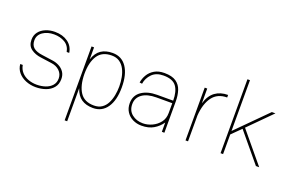

<svg xmlns="http://www.w3.org/2000/svg" viewBox="-108 -1104 2589 1709"><g transform="rotate(20 1186.5 -250.0)"><path d="M241 11Q190 11 146 -7Q102 -25 74 -58Q46 -91 42 -136H66Q73 -96 98 -68.5Q123 -41 161 -27Q199 -13 241 -13Q286 -13 324 -26Q362 -39 385 -65.5Q408 -92 408 -132Q408 -174 377.5 -203.5Q347 -233 298 -239Q273 -243 248 -246Q223 -249 197 -253Q140 -260 101 -288.5Q62 -317 62 -374Q62 -417 85.5 -447.5Q109 -478 149 -494.5Q189 -511 236 -511Q310 -511 359.5 -475.5Q409 -440 418 -378H394Q383 -435 338.5 -461Q294 -487 236 -487Q174 -487 131 -457.5Q88 -428 88 -378Q88 -332 116 -308.5Q144 -285 201 -278Q226 -274 250.5 -271Q275 -268 300 -264Q333 -260 363.5 -244.5Q394 -229 413 -201.5Q432 -174 432 -135Q432 -85 405 -52.5Q378 -20 334.5 -4.5Q291 11 241 11Z M609 200H585V-500H609V-386Q630 -451 673.5 -480.5Q717 -510 783 -510Q869 -510 916 -441Q963 -372 963 -250V-249Q963 -127 915.5 -58Q868 11 783 11Q717 11 673.5 -18.5Q630 -48 609 -113ZM783 -486Q692 -486 650.5 -422.5Q609 -359 609 -249Q610 -138 651.5 -75.5Q693 -13 783 -13Q828 -13 858 -33.5Q888 -54 905.5 -88.5Q923 -123 931 -165Q939 -207 939 -249Q939 -293 931 -335Q923 -377 905 -411Q887 -445 857 -465.5Q827 -486 783 -486Z M1242 11Q1198 11 1160 -7.5Q1122 -26 1099.5 -60.5Q1077 -95 1077 -142Q1077 -216 1134 -255.5Q1191 -295 1282 -295H1433Q1433 -382 1399 -429Q1365 -476 1277 -476Q1207 -476 1168 -436Q1129 -396 1121 -342L1097 -345Q1103 -384 1124 -419.5Q1145 -455 1183 -477.5Q1221 -500 1277 -500Q1349 -500 1388 -473Q1427 -446 1442 -399.5Q1457 -353 1457 -295V0H1433V-88Q1403 -44 1356.5 -16.5Q1310 11 1242 11ZM1247 -13Q1291 -13 1334 -33Q1377 -53 1405 -89.5Q1433 -126 1433 -178V-271H1284Q1197 -271 1149 -236.5Q1101 -202 1101 -142Q1101 -81 1143.5 -47Q1186 -13 1247 -13Z M1657 0V-500H1681V-360Q1704 -438 1753.5 -474Q1803 -510 1875 -510V-486Q1784 -486 1736.5 -422Q1689 -358 1681 -245V0Z M1989 -700H2013V-219L2293 -500H2327L2116 -288L2355 0H2324L2099 -271L2013 -186V0H1989Z"/></g></svg>

Font: Haskoy Thin
Style: Regular
Weight: 100
Designer: Ertekin Erdin
Foundry: Ertekin Erdin
Version: Version 2.000; ttfautohint (v1.8.4.7-5d5b)